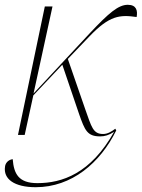

<svg xmlns="http://www.w3.org/2000/svg" viewBox="-36 -563 591 801"><path d="M39 0H67L103 -165L224 -293L294 -87C318 -19 328 6 382 6C401 6 418 1 440 -13C342 162 222 201 120 201C42 201 22 163 17 101C-5 104 -14 121 -15 132C-23 184 24 218 113 218C263 218 382 117 449 -19L445 -26C428 -13 412 -4 394 -4C352 -4 346 -33 319 -109L247 -317L337 -411C421 -499 464 -502 534 -492C539 -519 533 -543 497 -543C458 -543 418 -509 340 -426L104 -173L183 -536H151Z"/></svg>

Font: Noto Serif Display Thin
Style: Italic
Weight: 100
Italic angle: -12°
Designer: Monotype Design Team
Foundry: Monotype Imaging Inc.
Version: Version 2.009